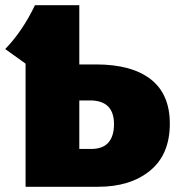

<svg xmlns="http://www.w3.org/2000/svg" viewBox="-20 -716 681 736"><path d="M631 -242Q631 -124 555.5 -62Q480 0 356 0H78V-472L0 -528Q66 -596 114 -696H284V-469H348Q485 -469 558 -412Q631 -355 631 -242ZM417 -240Q417 -331 325 -331H284V-145H329Q374 -145 395.5 -169.5Q417 -194 417 -240Z"/></svg>

Font: Fira Sans Black
Style: Regular
Weight: 900
Designer: Carrois Corporate & Edenspiekermann AG
Foundry: Carrois Corporate GbR & Edenspiekermann AG
Version: Version 4.203